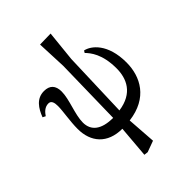

<svg xmlns="http://www.w3.org/2000/svg" viewBox="-270 -813 1148 1148"><g transform="rotate(-45 304.0 -239.0)"><path d="M71 -409C95 -409 101 -386 101 -357C101 -314 87 -241 87 -177C87 -67 151 11 277 11L260 214L285 217L356 191L343 7C513 -14 575 -132 575 -252C575 -410 495 -472 446 -482L438 -469C463 -443 508 -390 508 -269C508 -183 471 -97 342 -79L356 -500L376 -695L285 -693L293 -505L284 -74C186 -74 136 -113 136 -182C136 -250 178 -337 178 -403C178 -454 153 -480 105 -480C41 -480 9 -430 -12 -375L6 -366C20 -387 40 -409 71 -409Z"/></g></svg>

Font: STIX Two Math
Style: Regular
Weight: 400
Designer: Ross Mills, John Hudson & Paul Hanslow, Tiro Typeworks Ltd; with portions MicroPress Inc., with additions and correction
Foundry: Tiro Typeworks Ltd
Version: Version 2.02 b142